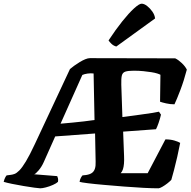

<svg xmlns="http://www.w3.org/2000/svg" viewBox="-66 -1020 1032 1040"><path d="M152 0Q145 0 119.5 -3.5Q94 -7 61.5 -12.5Q29 -18 -0.5 -24Q-30 -30 -46 -35Q-43 -48 -38.5 -57Q-34 -66 -30 -70L-7 -73Q2 -74 13 -78Q24 -82 39 -97Q54 -112 74.5 -146Q95 -180 123 -240L313 -646Q322 -654 336 -664Q350 -674 365.5 -683.5Q381 -693 395.5 -699Q410 -705 421 -705L883 -704Q900 -696 918.5 -678.5Q937 -661 946 -643Q930 -582 910.5 -531Q891 -480 879 -455Q856 -455 834 -460Q812 -465 801 -469L803 -615Q798 -618 785.5 -622Q773 -626 754 -629Q735 -632 711 -634.5Q687 -637 659 -637Q628 -637 613 -632Q598 -627 594 -611Q590 -595 591 -561L597 -386Q649 -393 691 -398.5Q733 -404 760.5 -408.5Q788 -413 795 -415L806 -399Q801 -377 793 -354Q785 -331 779 -320L601 -307L606 -175Q607 -151 605.5 -133.5Q604 -116 600 -103.5Q596 -91 588 -82H734L830 -265Q858 -265 879.5 -258.5Q901 -252 910 -246Q903 -209 894 -170Q885 -131 876.5 -98.5Q868 -66 862 -46Q855 -38 841 -27Q827 -16 813 -8Q799 0 792 0Q761 0 711.5 -2.5Q662 -5 606 -9.5Q550 -14 498 -18.5Q446 -23 410 -27.5Q374 -32 365 -35Q367 -48 372 -57Q377 -66 381 -70L400 -72Q420 -75 431.5 -83Q443 -91 448 -106Q453 -121 452 -145L449 -297L233 -281L171 -142Q160 -117 143.5 -97.5Q127 -78 119 -76L244 -66Q246 -62 248 -54Q250 -46 248 -35Q240 -27 221 -18.5Q202 -10 182.5 -5Q163 0 152 0ZM262 -350Q296 -353 327.5 -356Q359 -359 389 -362.5Q419 -366 446 -370L441 -622Q425 -624 408 -621.5Q391 -619 380 -614ZM564 -768Q549 -772 538 -782.5Q527 -793 522 -801Q560 -859 596 -904Q632 -949 660 -974.5Q688 -1000 701 -1000Q715 -1000 731 -987.5Q747 -975 759.5 -957Q772 -939 774 -920Z"/></svg>

Font: Texturina 12pt Black
Style: Italic
Weight: 900
Italic angle: -11°
Designer: Guillermo Torres Carreño
Foundry: Omnibus-Type
Version: Version 1.002